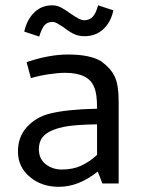

<svg xmlns="http://www.w3.org/2000/svg" viewBox="-20 -690 531 722"><path d="M47.5 0ZM96.2 -396.2 80 -456.2Q163.8 -485 236.2 -485Q317.5 -485 360 -460Q397.5 -432.5 411.9 -401.2Q426.2 -370 426.2 -310V0H365L347.5 -45Q276.2 12.5 201.2 12.5Q136.2 12.5 91.9 -25Q47.5 -62.5 47.5 -120Q47.5 -176.2 81.9 -213.1Q116.2 -250 166.2 -262.5Q230 -278.8 345 -281.2V-285Q345 -336.2 335 -360Q315 -416.2 225 -416.2Q198.8 -416.2 161.9 -410.6Q125 -405 96.2 -396.2ZM345 -107.5V-222.5Q258.8 -221.2 217.5 -212.5Q171.2 -202.5 148.8 -183.1Q126.2 -163.8 126.2 -128.8Q126.2 -92.5 151.9 -72.5Q177.5 -52.5 212.5 -52.5Q253.8 -52.5 285 -66.9Q316.2 -81.2 345 -107.5ZM247.5 -637.5Q281.2 -613.8 295 -613.8Q317.5 -613.8 329.4 -627.5Q341.2 -641.2 348.8 -670L406.2 -651.2Q397.5 -607.5 368.8 -580.6Q340 -553.8 297.5 -553.8Q275 -553.8 256.2 -563.1Q237.5 -572.5 218.8 -587.5Q213.8 -590 200.6 -598.8Q187.5 -607.5 177.5 -607.5Q157.5 -607.5 146.9 -594.4Q136.2 -581.2 127.5 -552.5L71.2 -571.2Q81.2 -616.2 108.8 -643.1Q136.2 -670 176.2 -670Q193.8 -670 209.4 -661.9Q225 -653.8 247.5 -637.5Z"/></svg>

Font: Cambay
Style: Regular
Weight: 400
Version: Version 1.180;PS 001.180;hotconv 1.0.70;makeotf.lib2.5.58329